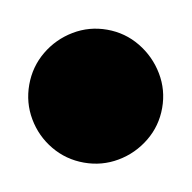

<svg xmlns="http://www.w3.org/2000/svg" viewBox="-74 -1225 249 249"><g transform="rotate(10 50.5 -1100.5)"><path d="M-37.3 -1100Q-37.3 -1076.3 -25.5 -1056.3Q-13.7 -1036.3 6.3 -1024.5Q26.3 -1012.7 50 -1012.7Q73.7 -1012.7 93.7 -1024.5Q113.7 -1036.3 125.7 -1056.3Q137.7 -1076.3 137.7 -1100Q137.7 -1123.7 125.7 -1143.7Q113.7 -1163.7 93.7 -1175.7Q73.7 -1187.7 50 -1187.7Q26.3 -1187.7 6.3 -1175.7Q-13.7 -1163.7 -25.5 -1143.7Q-37.3 -1123.7 -37.3 -1100Z"/></g></svg>

Font: Linefont Thin
Style: Regular
Weight: 100
Monospace: yes
Version: Version 3.002;gftools[0.9.33]